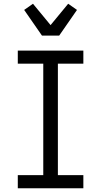

<svg xmlns="http://www.w3.org/2000/svg" viewBox="-20 -1005 540 1025"><path d="M75 0V-70H211V-665H75V-735H425V-665H289V-70H425V0ZM204 -815 109 -952 156 -985 250 -871 344 -985 391 -952 296 -815Z"/></svg>

Font: Iosevka Custom
Style: Regular
Weight: 400
Monospace: yes
Designer: Belleve Invis
Foundry: Belleve Invis
Version: Version 32.5.0; ttfautohint (v1.8.4)